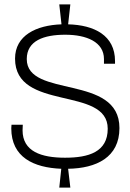

<svg xmlns="http://www.w3.org/2000/svg" viewBox="-20 -782 586 868"><path d="M257 -19 248 66H298L288 -19C415 -21 520 -70 520 -203C520 -449 101 -336 101 -515C101 -598 178 -625 275 -625C372 -625 450 -592 450 -515V-494H500V-506C500 -622 406 -669 288 -672L298 -762H248L258 -672C144 -668 48 -622 48 -517C48 -276 467 -395 467 -200C467 -95 381 -69 274 -69C167 -69 82 -97 82 -193C82 -201 83 -218 83 -218H32C32 -218 31 -207 31 -202C31 -71 132 -24 257 -19Z"/></svg>

Font: Chivo Light
Style: Regular
Weight: 300
Designer: Hector Gatti
Foundry: Omnibus-Type
Version: Version 1.003;PS 001.003;hotconv 1.0.70;makeotf.lib2.5.58329